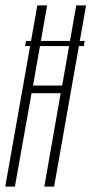

<svg xmlns="http://www.w3.org/2000/svg" viewBox="-46 -695 341 715"><path d="M47.5 -523.5H266.5L269.5 -542.5H51ZM-26.5 0H9.5L71.5 -348H180L119 0H155.5L274.5 -675H238L185.5 -376.5H77L129.5 -675H93Z"/></svg>

Font: Anybody ExtraCondensed ExtraLight
Style: Italic
Weight: 250
Width: 2
Italic angle: -10°
Version: Version 1.113;gftools[0.9.25]